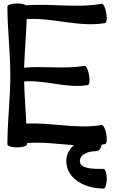

<svg xmlns="http://www.w3.org/2000/svg" viewBox="-20 -838 680 1115"><path d="M23 -800C23 -666 40 -534 40 -400C40 -266 23 -134 23 0C23 10 49 18 80 18C111 18 137 10 137 0C137 -2 137 -5 137 -7C227 -15 318 -1 409 5C381 29 364 62 365 101C368 201 473 257 582 257C592 257 600 231 600 200C600 169 592 143 582 143C520 143 445 143 444 99C443 58 491 40 538 40C555 40 568 23 570 2C576 1 583 0 590 -1C600 -3 603 -29 597 -60C592 -91 580 -114 570 -112C426 -87 278 -128 133 -120C129 -201 122 -283 120 -365C243 -375 367 -323 490 -344C500 -346 503 -372 497 -403C492 -434 480 -458 470 -456C355 -435 236 -456 120 -445C123 -539 132 -633 135 -727C286 -737 439 -678 590 -704C600 -706 603 -732 597 -763C592 -794 580 -818 570 -816C426 -790 278 -819 132 -807C124 -813 104 -818 80 -818C49 -818 23 -810 23 -800Z"/></svg>

Font: Nupuram SemiBold
Style: Regular
Weight: 600
Designer: Santhosh Thottingal (santhosh.thottingal@gmail.com)
Foundry: SMC
Version: Version 1.000